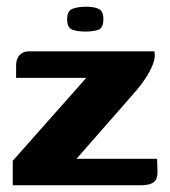

<svg xmlns="http://www.w3.org/2000/svg" viewBox="-20 -552 505 572"><path d="M208 -79H448L449 -47Q451 -20 439 -10Q427 0 398 0H18V-73L237 -320H28V-357Q28 -377 38.5 -388Q49 -399 65 -399H440Q444 -382 435.5 -360.5Q427 -339 413 -318Q399 -297 385 -281ZM235 -458Q211 -458 195.5 -463.5Q180 -469 180 -495Q180 -520 196.5 -526Q213 -532 237 -532Q260 -532 274 -525.5Q288 -519 288 -495Q288 -469 273.5 -463.5Q259 -458 235 -458Z"/></svg>

Font: Genos
Style: Bold
Weight: 700
Designer: Robert E. Leuschke
Foundry: Robert E. Leuschke
Version: Version 1.010